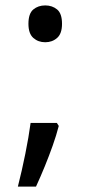

<svg xmlns="http://www.w3.org/2000/svg" viewBox="-20 -570 334 709"><path d="M190 -116 197 -105Q188 -70 174.5 -32Q161 6 145.5 44Q130 82 113 119H46Q61 60 73.5 -2Q86 -64 93 -116ZM147 -414Q121 -414 103 -430Q85 -446 85 -482Q85 -520 103 -535Q121 -550 147 -550Q173 -550 191 -535Q209 -520 209 -482Q209 -446 191 -430Q173 -414 147 -414Z"/></svg>

Font: hexoriya15
Style: Book
Weight: 400
Designer: Jelle Bosma - Monotype Design Team
Foundry: Monotype Imaging Inc.
Version: Version 2.003